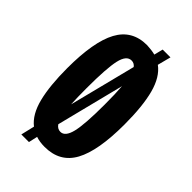

<svg xmlns="http://www.w3.org/2000/svg" viewBox="-193 -630 731 731"><g transform="rotate(45 172.5 -264.5)"><path d="M75 40 88 -15Q51 -44 35.5 -106Q20 -168 20 -262Q20 -404 56.5 -471.5Q93 -539 173 -539Q198 -538 218 -533L227 -569H269L255 -515Q293 -487 309.5 -425Q326 -363 326 -264Q326 -123 289.5 -56Q253 11 171 11Q145 11 124 4L116 40ZM126 -261Q126 -209 128 -175L196 -444Q187 -456 173 -456Q146 -456 136 -412Q126 -368 126 -261ZM173 -72Q198 -72 208.5 -115Q219 -158 219 -264Q219 -324 216 -361L147 -87Q157 -72 173 -72Z"/></g></svg>

Font: Bricolage Grotesque 96pt Condensed Medium
Style: Regular
Weight: 500
Width: 3
Designer: Mathieu Triay
Foundry: Atelier Triay
Version: Version 1.001; ttfautohint (v1.8.4.7-5d5b);gftools[0.9.33.de